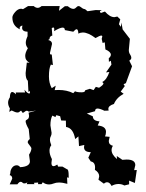

<svg xmlns="http://www.w3.org/2000/svg" viewBox="-20 -610 484 636"><path d="M228.5 -307.6Q234.9 -304.2 250.5 -304.2Q262.2 -304.2 262.2 -311L277.8 -315.9L290 -311.5L297.4 -322.3L308.1 -319.3Q322.8 -328.6 322.8 -334L318.8 -338.4Q333.5 -345.7 342.3 -371.6L331.1 -370.1L349.1 -396L347.2 -408.7L340.8 -405.3L340.3 -417Q347.2 -422.9 347.2 -428.7Q347.2 -438.5 329.1 -446.3L327.1 -469.7L319.8 -467.8L316.9 -481.4L318.8 -488.8Q318.8 -492.2 315.4 -492.2Q310.5 -492.2 296.4 -483.9Q272 -502.4 254.4 -502.4Q246.6 -502.4 239.7 -498.5Q238.8 -513.2 233.9 -513.2Q230 -513.2 222.7 -504.9L194.8 -510.3Q194.8 -518.6 187.5 -518.6Q178.7 -518.6 159.2 -506.8L159.7 -513.2Q159.7 -519 156.2 -519L151.4 -517.1L153.3 -492.2Q144 -490.2 144 -480.5L139.6 -477.5Q152.3 -474.6 152.3 -464.4L145.5 -434.6Q145.5 -429.2 149.4 -429.2L151.4 -429.7L155.3 -394.5L148.4 -396Q142.1 -383.8 142.1 -356.9Q142.1 -334.5 151.4 -317.9L164.6 -326.2L161.1 -311.5L173.8 -312Q201.7 -312 222.7 -301.3ZM79.1 -301.3V-308.6L74.2 -305.7L72.3 -342.3Q64.9 -348.6 64.9 -368.2L68.8 -402.8L78.1 -401.9Q63.5 -409.7 63.5 -424.8Q63.5 -435.5 72.3 -450.2Q65.4 -458.5 65.4 -468.3Q65.4 -477.5 71.3 -490.2V-504.9Q53.2 -505.4 53.2 -518.1L54.2 -525.4Q44.9 -523.4 44.9 -516.1L46.4 -512.7Q21 -523.9 21 -552.2Q21 -559.6 30.3 -570.3Q39.6 -581.1 50.3 -581.1L56.2 -579.6L72.8 -589.8H91.8Q98.1 -584 105 -584Q110.8 -584 117.7 -589.8H177.7L175.3 -574.2L194.8 -589.4H204.6Q215.3 -580.6 222.7 -580.6Q228 -580.6 232.2 -585.2Q236.3 -589.8 240.2 -589.8Q244.1 -589.8 249.8 -585Q255.4 -580.1 261.7 -579.6L270 -572.8L296.9 -576.7L317.4 -576.2L311 -572.8Q311 -567.4 315.4 -567.4L327.6 -571.8Q343.8 -553.2 358.9 -553.2L368.7 -555.2L378.4 -545.9L374 -529.8L380.4 -521L382.3 -535.2L386.2 -512.7L410.2 -481.4L406.7 -444.3Q406.7 -435.5 410.9 -429.7Q415 -423.8 415 -418.5Q415 -413.1 408.2 -409.2L417.5 -390.6L397 -334.5Q389.6 -332 389.6 -329.6L393.6 -325.2L379.9 -306.6L389.6 -299.3Q366.2 -286.6 357.4 -265.6Q338.9 -259.8 338.9 -249.5L339.8 -243.7L325.7 -243.2Q311 -250.5 303.2 -250.5Q294.9 -250.5 294.9 -241.7L267.6 -233.9L287.6 -224.6Q287.6 -209.5 309.6 -208L303.7 -194.3Q331.1 -191.9 331.1 -173.3Q331.1 -164.6 327.6 -158.2L343.3 -156.7L340.3 -143.1Q340.3 -130.4 354 -127Q349.6 -120.1 349.6 -112.8Q349.6 -98.1 367.7 -83L366.7 -93.3L385.3 -80.6L399.4 -81.5Q428.2 -81.5 428.2 -63L424.3 -46.4L433.1 -46.9L426.8 -3.9L407.7 -11.7V0.5L392.1 4.4Q382.8 -0.5 372.6 -0.5Q360.4 -0.5 349.6 5.9Q343.3 -6.3 335 -6.3Q329.1 -6.3 324.2 -1.5L306.2 -14.6L308.6 -25.9Q308.6 -38.6 294.4 -47.4L294.9 -55.2Q294.9 -72.8 280.8 -75.2L272.5 -87.4L280.8 -106Q258.3 -106 258.3 -122.6L259.3 -129.9L241.7 -126L239.7 -158.2L229 -149.4Q222.7 -186 198.7 -189.5L198.2 -210.4L182.6 -210.9L179.2 -225.1L166.5 -228.5L163.6 -222.2L153.3 -227.1Q147 -214.8 147 -194.8L150.9 -169.9Q150.9 -163.1 148.2 -158.4Q145.5 -153.8 145.5 -147.5Q145.5 -139.6 149.9 -128.9Q144 -121.6 144 -110.8Q144 -98.1 151.9 -83L150.4 -70.3Q150.4 -59.6 157.2 -59.6Q161.6 -59.6 169.9 -64.9L172.4 -58.1H187L202.1 -49.3Q207.5 -49.3 207.5 -27.3V-21L202.1 -22.5L203.1 -1Q187.5 -5.4 175.3 -5.4Q165.5 -5.4 157.7 -2.2Q149.9 1 142.6 1Q130.9 1 121.6 -6.3L117.7 0H106L106.4 -5.4L92.3 -4.4L94.2 0H68.4L70.8 -5.9Q65.9 -2.4 60.5 -2.4Q56.6 -2.4 54.4 -5.1Q52.2 -7.8 48.3 -7.8Q43.5 -7.8 37.6 0.5H12.2L20.5 -18.1Q20.5 -28.3 12.2 -29.8L14.2 -36.6Q14.2 -46.4 20 -54.4Q25.9 -62.5 35.6 -62.5Q42 -62.5 46.9 -56.2Q79.1 -58.1 79.1 -75.7L76.2 -97.7Q84 -109.9 84 -118.2Q84 -121.6 77.9 -128.9Q71.8 -136.2 71.8 -138.7Q71.8 -144 78.6 -149.4L75.2 -182.1Q64.9 -200.2 64.9 -208.5Q64.9 -211.9 70.6 -214.6Q76.2 -217.3 76.2 -226.6L74.7 -236.8L99.6 -243.7L75.2 -240.2Q72.3 -243.2 68.8 -243.2Q65.4 -243.2 61.5 -239.7Q57.6 -236.3 55.7 -236.3Q54.2 -236.3 52.5 -239.7Q50.8 -243.2 49.8 -243.2Q47.9 -243.2 45.2 -240.2Q42.5 -237.3 38.1 -237.3Q31.2 -237.3 18.6 -244.1L10.7 -239.3L12.7 -251Q6.8 -260.7 6.8 -270Q6.8 -278.8 12.7 -287.6Q13.2 -305.2 20.5 -305.2Q25.4 -305.2 33.2 -297.4L32.2 -303.7H63L61 -313Q70.8 -300.3 76.7 -300.3Z"/></svg>

Font: Truetypewriter PolyglOTT
Style: Regular
Weight: 400
Designer: Sergey Beatoff a.k.a. Sam_T
Version: Version 3.76